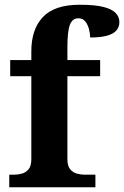

<svg xmlns="http://www.w3.org/2000/svg" viewBox="-20 -789 523 809"><path d="M19 0V-53H41Q56 -53 72.5 -57.5Q89 -62 100.5 -76Q112 -90 112 -118V-468H23V-536H112V-573Q112 -666 161 -717.5Q210 -769 316 -769Q381 -769 417 -759.5Q453 -750 468 -733.5Q483 -717 483 -696Q483 -674 469.5 -659.5Q456 -645 428.5 -638Q401 -631 360 -631Q360 -647 355 -666Q350 -685 339.5 -698.5Q329 -712 310 -712Q285 -712 274.5 -684.5Q264 -657 264 -591V-536H402V-468H264V-118Q264 -90 275.5 -76Q287 -62 304 -57.5Q321 -53 335 -53H382V0Z"/></svg>

Font: Noto Serif Armenian
Style: Regular
Weight: 400
Designer: Monotype Design Team
Foundry: Monotype Imaging Inc.
Version: Version 2.007